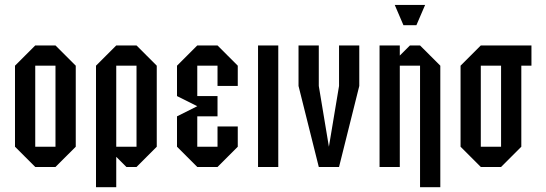

<svg xmlns="http://www.w3.org/2000/svg" viewBox="-20 -687 2248 790"><path d="M125 0 41.7 -83.3V-416.7L125 -500H208.3L291.7 -416.7V-83.3L208.3 0ZM125 -83.3H208.3V-416.7H125Z M458.3 -416.7V-83.3H541.7V-416.7ZM458.3 -500H541.7L625 -416.7V-83.3L541.7 0H500L458.3 -41.7V83.3H375V-416.7Z M958.3 -83.3 875 0H791.7L708.3 -83.3V-208.3L791.7 -250L708.3 -291.7V-416.7L791.7 -500H875L958.3 -416.7V-333.3H875V-416.7H791.7V-291.7H875V-208.3H791.7V-83.3H875V-166.7H958.3Z M1125 0H1041.7V-500H1125Z M1208.3 -500H1291.7V-333.3L1333.3 -83.3L1375 -333.3V-500H1458.3V-333.3L1375 0H1291.7L1208.3 -333.3Z M1625 0H1541.7V-500H1625V-458.3L1666.7 -500H1708.3L1791.7 -416.7V83.3H1708.3V-416.7H1625ZM1640 -583.3 1604.2 -666.7H1729.2L1693.3 -583.3Z M2125 -416.7V-83.3L2041.7 0H1958.3L1875 -83.3V-416.7L1958.3 -500H2166.7V-416.7ZM1958.3 -416.7V-83.3H2041.7V-416.7Z"/></svg>

Font: Yulong
Style: Regular
Weight: 400
Designer: GGBotNet
Foundry: f0n7.com
Version: 1.00